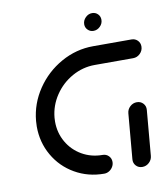

<svg xmlns="http://www.w3.org/2000/svg" viewBox="-76 -716 682 781"><g transform="rotate(-10 265.5 -326.0)"><path d="M333.3 -41.5Q333.3 -30.7 327.6 -21.1Q321.9 -11.5 312.4 -5.7Q303 0 292.2 0Q225.9 0 171.5 -31.3Q117 -62.6 85.9 -116.9Q54.8 -171.1 54.8 -236.3Q54.8 -247.8 55.9 -259.3Q62.2 -329.6 102.2 -389.1Q142.2 -448.5 204.6 -483.5Q267 -518.5 337.4 -518.5H495.9Q510.7 -518.5 520.7 -508.5Q530.7 -498.5 530.7 -483.7Q530.7 -466.7 518.3 -454.4Q505.9 -442.2 489.3 -442.2H330.7Q281.1 -442.2 237 -417.6Q193 -393 164.8 -350.9Q136.7 -308.9 132.2 -259.3Q131.5 -248.1 131.5 -243Q131.5 -197 153.3 -158.9Q175.2 -120.7 213.5 -98.5Q251.9 -76.3 298.5 -76.3Q313.3 -76.3 323.3 -66.3Q333.3 -56.3 333.3 -41.5ZM449.6 0Q433.7 0 423.5 -11.1Q413.3 -22.2 414.8 -38.1L431.1 -225.2Q432.6 -241.1 444.6 -252.2Q456.7 -263.3 472.6 -263.3Q488.5 -263.3 498.7 -252.2Q508.9 -241.1 507.4 -225.2L491.1 -38.1Q489.6 -22.2 477.6 -11.1Q465.6 0 449.6 0ZM317 -612.2Q317 -628.1 328.9 -640Q340.7 -651.9 356.3 -651.9Q370.4 -651.9 379.8 -642.4Q389.3 -633 389.3 -618.9Q389.3 -603 377.4 -591.3Q365.6 -579.6 350 -579.6Q336.3 -579.6 326.7 -589.1Q317 -598.5 317 -612.2Z"/></g></svg>

Font: 26F Galaxy Sans
Style: Bold Italic
Weight: 700
Italic angle: -5°
Designer: C₂₉H₂₅N₃O₅
Version: Version 1.200